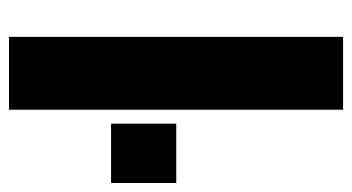

<svg xmlns="http://www.w3.org/2000/svg" viewBox="-198 -585 783 427"><g transform="rotate(90 193.5 -371.5)"><path d="M62 0V-743H224V0ZM255 -227V-372H387V-227Z"/></g></svg>

Font: Saira Thin
Style: Bold
Weight: 700
Version: Version 1.101